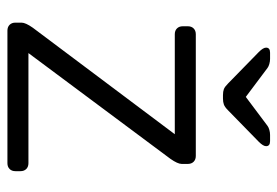

<svg xmlns="http://www.w3.org/2000/svg" viewBox="-138 -628 765 530"><g transform="rotate(90 245.0 -362.5)"><path d="M64 0Q54 0 48 -6Q42 -12 42 -22V-39Q42 -50 56 -70L350 -462H74Q64 -462 58 -468Q52 -474 52 -484V-498Q52 -508 58 -514Q64 -520 74 -520H410Q420 -520 426 -514Q432 -508 432 -498V-481Q432 -470 418 -450L126 -58H430Q440 -58 446 -52Q452 -46 452 -36V-22Q452 -12 446 -6Q440 0 430 0ZM242 -595Q232 -595 225.5 -597.5Q219 -600 210 -609L123 -694Q111 -706 111 -714Q111 -725 125 -725H142Q149 -725 156 -723Q163 -721 167 -718L247 -658L327 -718Q331 -721 338 -723Q345 -725 352 -725H369Q383 -725 383 -714Q383 -706 371 -694L284 -609Q275 -600 268 -597.5Q261 -595 252 -595Z"/></g></svg>

Font: Rubik AZ
Style: Regular
Weight: 300
Designer: Hubert and Fischer
Foundry: Hubert & Fischer
Version: Version 2.000